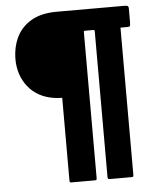

<svg xmlns="http://www.w3.org/2000/svg" viewBox="-53 -718 683 844"><g transform="rotate(-5 288.0 -296.5)"><path d="M220 -294Q212 -294 204.5 -294.5Q197 -295 189 -296Q150 -301 120 -317.5Q90 -334 70 -359.5Q50 -385 40 -415.5Q30 -446 30 -479Q30 -534 51 -577.5Q72 -621 116 -647Q160 -673 229 -673Q304 -673 378.5 -673Q453 -673 526 -673Q537 -673 541.5 -671Q546 -669 546 -658V-602Q546 -586 544 -582.5Q542 -579 534 -579Q526 -579 518 -579Q510 -579 502 -579Q502 -508 502 -425Q502 -342 502 -255.5Q502 -169 502 -86Q502 -3 502 68Q502 77 500.5 78.5Q499 80 491 80H404Q393 80 390.5 78.5Q388 77 388 68Q388 -2 388 -84.5Q388 -167 388 -253Q388 -339 388 -421.5Q388 -504 388 -574Q388 -577 384 -579Q375 -579 364 -579Q353 -579 345 -579Q340 -578 340 -575V68Q340 77 338.5 78.5Q337 80 329 80H229Q224 80 222 79Q220 78 220 68Z"/></g></svg>

Font: Glory Thin ExtraBold
Style: Regular
Weight: 800
Version: Version 1.011